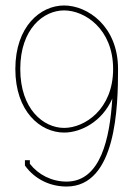

<svg xmlns="http://www.w3.org/2000/svg" viewBox="-20 -672 486 701"><path d="M214 -188C276 -188 353 -228 390 -312C381 -168 348 -9 223 -9C169 -9 120 -34 89 -74V-87H71V-68L73 -65C107 -19 161 9 223 9C405 9 411 -284 411 -420C411 -576 300 -652 214 -652C128 -652 36 -576 36 -420C36 -264 128 -188 214 -188ZM393 -420C393 -273 289 -205 214 -205C139 -205 54 -273 54 -420C54 -567 139 -634 214 -634C289 -634 393 -567 393 -420Z"/></svg>

Font: Rawengulk
Style: Light
Weight: 300
Version: Version 0.9